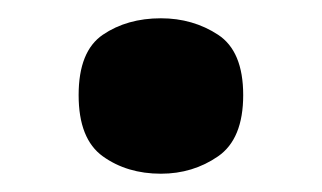

<svg xmlns="http://www.w3.org/2000/svg" viewBox="-20 -459 352 210"><path d="M156 -269Q119 -269 92.5 -288Q66 -307 66 -355Q66 -403 92.5 -421Q119 -439 156 -439Q191 -439 218.5 -421Q246 -403 246 -355Q246 -307 218.5 -288Q191 -269 156 -269Z"/></svg>

Font: Noto Serif Hebrew ExtraBold
Style: Regular
Weight: 800
Version: Version 2.003